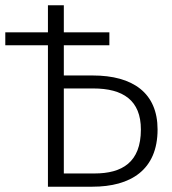

<svg xmlns="http://www.w3.org/2000/svg" viewBox="-20 -705 651 725"><path d="M330 -420H221V-534H393V-583H221V-685H161V-583H0V-534H161V0H329C473 0 575 -63 575 -216C575 -354 482 -420 330 -420ZM337 -50H221V-371H332C445 -371 512 -326 512 -216C512 -92 441 -50 337 -50Z"/></svg>

Font: FiraGO Light
Style: Regular
Weight: 300
Designer: bBox Type
Foundry: bBox Type GmbH
Version: Version 1.001;PS 001.001;hotconv 1.0.88;makeotf.lib2.5.64775